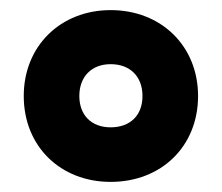

<svg xmlns="http://www.w3.org/2000/svg" viewBox="-20 -744 439 380"><path d="M199 -384C299 -384 372 -454 372 -554C372 -653 299 -724 199 -724C100 -724 27 -653 27 -554C27 -454 100 -384 199 -384ZM199 -492C161 -492 137 -516 137 -554C137 -592 161 -617 199 -617C238 -617 262 -592 262 -554C262 -516 238 -492 199 -492Z"/></svg>

Font: Noto Sans Gujarati UI SemiCondensed Black
Style: Regular
Weight: 900
Width: 4
Designer: Jelle Bosma - Monotype Design Team, Universal Thirst
Foundry: Monotype Imaging Inc.
Version: Version 2.106